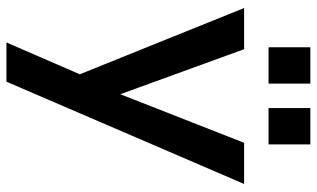

<svg xmlns="http://www.w3.org/2000/svg" viewBox="-214 -584 985 597"><g transform="rotate(90 278.5 -285.5)"><path d="M211 -41 5 -552H133L273 -167L424 -552H552L234 187H112ZM127 -758H240V-628H127ZM316 -758H429V-628H316Z"/></g></svg>

Font: Involve SemiBold
Style: Regular
Weight: 600
Designer: Stefan Peev
Foundry: Context Ltd.
Version: Version 1.001